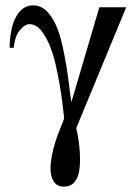

<svg xmlns="http://www.w3.org/2000/svg" viewBox="-20 -477 504 715"><path d="M264 0Q269 20 273.5 52.5Q278 85 278 118Q278 138 275.5 156Q273 174 266 188Q259 202 247.5 210Q236 218 217 218Q192 218 180 198.5Q168 179 168 150Q168 132 172.5 106.5Q177 81 186 52Q193 29 202 7.5Q211 -14 219 -36Q217 -54 213 -87.5Q209 -121 202.5 -160Q196 -199 186.5 -239.5Q177 -280 163 -312.5Q149 -345 131 -366Q113 -387 89 -387Q73 -387 54.5 -365.5Q36 -344 31 -299H16Q16 -329 21 -357.5Q26 -386 36.5 -408Q47 -430 63.5 -443.5Q80 -457 103 -457Q132 -457 153 -436.5Q174 -416 188.5 -383Q203 -350 212 -309.5Q221 -269 227.5 -229Q234 -189 238 -153.5Q242 -118 246 -97L350 -450H450Z"/></svg>

Font: STIXGeneralUnicodeRegular
Style: Regular
Weight: 400
Designer: MicroPress Inc., with final additions and corrections provided by Coen Hoffman, Elsevier (retired)
Version: Version 1.1.0